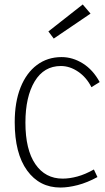

<svg xmlns="http://www.w3.org/2000/svg" viewBox="-20 -833 469 861"><path d="M251 8Q157 8 101.5 -68.5Q46 -145 46 -285Q46 -375 72 -440.5Q98 -506 145.5 -541.5Q193 -577 256 -577Q306 -577 351.5 -548.5Q397 -520 427 -465L390 -442Q368 -486 330.5 -511.5Q293 -537 253 -537Q177 -537 135.5 -468Q94 -399 94 -283Q94 -162 138.5 -97Q183 -32 261 -32Q292 -32 327 -41.5Q362 -51 401 -73L417 -39Q371 -14 328.5 -3Q286 8 251 8ZM221 -660 197 -692 351 -813 386 -772Z"/></svg>

Font: Yaldevi ExtraLight
Style: Regular
Weight: 200
Designer: Sol Matas, Rajitha Manaperi, Kosala Senevirathne
Foundry: Mooniak
Version: Version 1.100